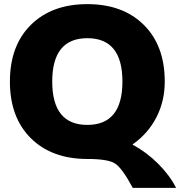

<svg xmlns="http://www.w3.org/2000/svg" viewBox="-20 -760 873 930"><path d="M623 -61V-59Q691 -22 746.5 33.5Q802 89 833 150H623Q571 53 536.5 31.5Q502 10 403 10Q231 10 129.5 -90.5Q28 -191 28 -365Q28 -539 129.5 -639.5Q231 -740 403 -740Q575 -740 676.5 -639.5Q778 -539 778 -365Q778 -270 737.5 -191.5Q697 -113 623 -61ZM233 -365Q233 -155 403 -155Q573 -155 573 -365Q573 -575 403 -575Q233 -575 233 -365Z"/></svg>

Font: Mplus 1p Black
Style: Regular
Weight: 900
Version: Version 1.061